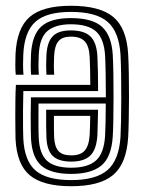

<svg xmlns="http://www.w3.org/2000/svg" viewBox="-20 -629 500 658"><path d="M222.8 -609.2Q322.2 -609.2 368.1 -571Q414 -532.8 419.2 -443.5Q420.8 -415 421.5 -375.6Q422.2 -336.2 422.1 -294.5Q422 -252.8 421.2 -216.6Q420.5 -180.5 419.2 -158.2Q413.5 -68 367.8 -29.4Q322 9.2 224.2 9.2Q127.8 9.2 82.6 -27.9Q37.5 -65 33.2 -153.2Q33 -161 32.8 -182.5Q32.5 -204 32.4 -232.1Q32.2 -260.2 32.8 -288.5Q33.2 -316.8 34.5 -338.2H289.5Q289.2 -368.2 288.8 -392Q288.2 -415.8 287.2 -435.2Q285.2 -471.8 270.1 -487.6Q255 -503.5 222.8 -503.5Q194.2 -503.5 180.8 -488.4Q167.2 -473.2 165.5 -437.2Q164.8 -423.5 164.6 -406.4Q164.5 -389.2 165.8 -372.8H139.2Q138.2 -389.2 138.2 -407.2Q138.2 -425.2 139 -438.2Q141.2 -484.8 160.8 -504.8Q180.2 -524.8 222.8 -524.8Q268.5 -524.8 289.8 -504.2Q311 -483.8 313.8 -436.8Q315 -411.8 315.6 -380.6Q316.2 -349.5 316.2 -316.8H60Q59 -286 58.9 -251.9Q58.8 -217.8 59 -191Q59.2 -164.2 59.8 -154.8Q63.5 -78 101.6 -44.9Q139.8 -11.8 224.2 -11.8Q308.5 -11.8 348.1 -45.9Q387.8 -80 393 -159.8Q394 -179.8 394.8 -215Q395.5 -250.2 395.6 -291.8Q395.8 -333.2 395.1 -373Q394.5 -412.8 393 -441.5Q388.2 -519.2 349.2 -553.8Q310.2 -588.2 222.8 -588.2Q139.2 -588.2 101.4 -554.4Q63.5 -520.5 59.8 -442.2Q59 -427 59 -407.8Q59 -388.5 60.5 -372.8H34Q32.5 -388.2 32.5 -407.4Q32.5 -426.5 33.2 -443.2Q37.5 -532.2 81.6 -570.8Q125.8 -609.2 222.8 -609.2ZM222.8 -567Q297.5 -567 330.1 -536.6Q362.8 -506.2 366.5 -440Q368 -412.2 368.6 -373.2Q369.2 -334.2 369.1 -293.1Q369 -252 368.4 -217Q367.8 -182 366.5 -162.2Q362 -89.8 327.1 -61.4Q292.2 -33 224.2 -33Q154.2 -33 121.9 -61.1Q89.5 -89.2 86.2 -155.2Q85.8 -163.8 85.5 -186.2Q85.2 -208.8 85.2 -238Q85.2 -267.2 86 -295.5H342.8Q342.8 -337.2 342.1 -374.6Q341.5 -412 340.2 -437.5Q336.8 -496 309.5 -520.9Q282.2 -545.8 222.8 -545.8Q170.2 -545.8 142.9 -523Q115.5 -500.2 112.8 -441Q112 -425.8 111.9 -408.1Q111.8 -390.5 113 -372.8H86.5Q85.2 -389.5 85.4 -407.1Q85.5 -424.8 86.2 -441.8Q89.5 -508.5 121.1 -537.8Q152.8 -567 222.8 -567ZM342.5 -274.2H112Q111.5 -237.2 111.8 -203.4Q112 -169.5 112.8 -156Q115.2 -101.8 141.2 -78Q167.2 -54.2 224.2 -54.2Q281 -54.2 308.8 -78.9Q336.5 -103.5 340.2 -164Q341 -181.2 341.8 -211.5Q342.5 -241.8 342.5 -274.2ZM316 -253Q315.8 -235.8 315 -207.1Q314.2 -178.5 313.8 -165.2Q310.5 -115.8 289.1 -95.5Q267.8 -75.2 224.2 -75.2Q181.2 -75.2 161.2 -94.2Q141.2 -113.2 139.2 -156.5Q138.5 -169.2 138.2 -196.8Q138 -224.2 138.2 -253ZM289.2 -231.8H164.8Q164.8 -208.8 164.9 -187Q165 -165.2 165.5 -159Q167 -126 180.5 -111.2Q194 -96.5 224.2 -96.5Q256 -96.5 270.5 -113.1Q285 -129.8 287.2 -166.2Q288 -181.2 288.5 -196.9Q289 -212.5 289.2 -231.8Z"/></svg>

Font: Big Shoulders Inline Text ExtraBold
Style: Regular
Weight: 800
Designer: Patric King
Foundry: XO Type Co
Version: Version 1.000